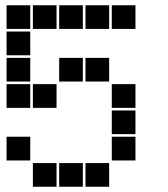

<svg xmlns="http://www.w3.org/2000/svg" viewBox="-20 -715 640 730"><path d="M6 -695Q5 -695 5 -695Q5 -695 5 -694V-606Q5 -605 5 -605Q5 -605 6 -605H94Q95 -605 95 -605Q95 -605 95 -606V-694Q95 -695 95 -695Q95 -695 94 -695ZM106 -695Q105 -695 105 -695Q105 -695 105 -694V-606Q105 -605 105 -605Q105 -605 106 -605H194Q195 -605 195 -605Q195 -605 195 -606V-694Q195 -695 195 -695Q195 -695 194 -695ZM206 -695Q205 -695 205 -695Q205 -695 205 -694V-606Q205 -605 205 -605Q205 -605 206 -605H294Q295 -605 295 -605Q295 -605 295 -606V-694Q295 -695 295 -695Q295 -695 294 -695ZM306 -695Q305 -695 305 -695Q305 -695 305 -694V-606Q305 -605 305 -605Q305 -605 306 -605H394Q395 -605 395 -605Q395 -605 395 -606V-694Q395 -695 395 -695Q395 -695 394 -695ZM406 -695Q405 -695 405 -695Q405 -695 405 -694V-606Q405 -605 405 -605Q405 -605 406 -605H494Q495 -605 495 -605Q495 -605 495 -606V-694Q495 -695 495 -695Q495 -695 494 -695ZM6 -595Q5 -595 5 -595Q5 -595 5 -594V-506Q5 -505 5 -505Q5 -505 6 -505H94Q95 -505 95 -505Q95 -505 95 -506V-594Q95 -595 95 -595Q95 -595 94 -595ZM6 -495Q5 -495 5 -495Q5 -495 5 -494V-406Q5 -405 5 -405Q5 -405 6 -405H94Q95 -405 95 -405Q95 -405 95 -406V-494Q95 -495 95 -495Q95 -495 94 -495ZM206 -495Q205 -495 205 -495Q205 -495 205 -494V-406Q205 -405 205 -405Q205 -405 206 -405H294Q295 -405 295 -405Q295 -405 295 -406V-494Q295 -495 295 -495Q295 -495 294 -495ZM306 -495Q305 -495 305 -495Q305 -495 305 -494V-406Q305 -405 305 -405Q305 -405 306 -405H394Q395 -405 395 -405Q395 -405 395 -406V-494Q395 -495 395 -495Q395 -495 394 -495ZM6 -395Q5 -395 5 -395Q5 -395 5 -394V-306Q5 -305 5 -305Q5 -305 6 -305H94Q95 -305 95 -305Q95 -305 95 -306V-394Q95 -395 95 -395Q95 -395 94 -395ZM106 -395Q105 -395 105 -395Q105 -395 105 -394V-306Q105 -305 105 -305Q105 -305 106 -305H194Q195 -305 195 -305Q195 -305 195 -306V-394Q195 -395 195 -395Q195 -395 194 -395ZM406 -395Q405 -395 405 -395Q405 -395 405 -394V-306Q405 -305 405 -305Q405 -305 406 -305H494Q495 -305 495 -305Q495 -305 495 -306V-394Q495 -395 495 -395Q495 -395 494 -395ZM406 -295Q405 -295 405 -295Q405 -295 405 -294V-206Q405 -205 405 -205Q405 -205 406 -205H494Q495 -205 495 -205Q495 -205 495 -206V-294Q495 -295 495 -295Q495 -295 494 -295ZM6 -195Q5 -195 5 -195Q5 -195 5 -194V-106Q5 -105 5 -105Q5 -105 6 -105H94Q95 -105 95 -105Q95 -105 95 -106V-194Q95 -195 95 -195Q95 -195 94 -195ZM406 -195Q405 -195 405 -195Q405 -195 405 -194V-106Q405 -105 405 -105Q405 -105 406 -105H494Q495 -105 495 -105Q495 -105 495 -106V-194Q495 -195 495 -195Q495 -195 494 -195ZM106 -95Q105 -95 105 -95Q105 -95 105 -94V-6Q105 -5 105 -5Q105 -5 106 -5H194Q195 -5 195 -5Q195 -5 195 -6V-94Q195 -95 195 -95Q195 -95 194 -95ZM206 -95Q205 -95 205 -95Q205 -95 205 -94V-6Q205 -5 205 -5Q205 -5 206 -5H294Q295 -5 295 -5Q295 -5 295 -6V-94Q295 -95 295 -95Q295 -95 294 -95ZM306 -95Q305 -95 305 -95Q305 -95 305 -94V-6Q305 -5 305 -5Q305 -5 306 -5H394Q395 -5 395 -5Q395 -5 395 -6V-94Q395 -95 395 -95Q395 -95 394 -95Z"/></svg>

Font: Doto Black
Style: Regular
Weight: 900
Version: Version 1.000